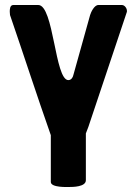

<svg xmlns="http://www.w3.org/2000/svg" viewBox="-20 -540 550 767"><path d="M183 0V187C183 210 250 207 256 207C270 207 323 207 323 180V-7L333 -33L487 -493V-497C487 -507 478 -520 467 -520H373C356 -520 343 -490 340 -480L273 -240C271 -230 264 -220 253 -220C199 -220 195 -520 133 -520H33C19 -520 19 -501 19 -493C19 -490 20 -481 20 -480C75 -320 127 -159 183 0Z"/></svg>

Font: Asimov Print
Style: C
Weight: 500
Designer: Google
Version: Version 2.000980: 2014